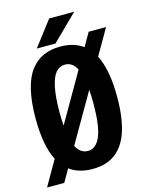

<svg xmlns="http://www.w3.org/2000/svg" viewBox="-134 -959 838 1087"><g transform="rotate(-15 285.0 -415.0)"><path d="M151 -729.5 263 -876H409.5L260.5 -729.5ZM281.5 11Q200 11 147 -28.5L104.5 45.5H3.5L87.5 -100.5Q42 -187.5 42 -348Q42 -445.5 58.8 -515.5Q75.5 -585.5 107.8 -626.8Q140 -668 182.8 -687Q225.5 -706 281.5 -706Q362 -706 414.5 -667L459.5 -745.5H561.5L474.5 -595Q520 -506.5 520 -348Q520 -269.5 509 -208.8Q498 -148 477.8 -106.8Q457.5 -65.5 427.8 -39Q398 -12.5 362 -0.8Q326 11 281.5 11ZM182 -348Q182 -304 185 -269L349 -553.5Q325 -600.5 281.5 -600.5Q249.5 -600.5 227.8 -575.8Q206 -551 194 -494Q182 -437 182 -348ZM281.5 -94.5Q330 -94.5 355.2 -154.8Q380.5 -215 380.5 -348Q380.5 -392 377.5 -427L213 -142.5Q237.5 -94.5 281.5 -94.5Z"/></g></svg>

Font: League Mono Narrow SemiBold
Style: Regular
Weight: 600
Width: 3
Designer: Tyler Finck
Foundry: The League of Moveable Type / Tyler Finck
Version: Version 2.210